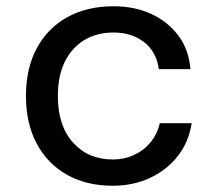

<svg xmlns="http://www.w3.org/2000/svg" viewBox="-20 -582 690 614"><path d="M341 12Q256 12 193.5 -23.5Q131 -59 97 -123.5Q63 -188 63 -275Q63 -364 98 -428.5Q133 -493 196 -527.5Q259 -562 343 -562Q410 -562 463.5 -537.5Q517 -513 550.5 -468Q584 -423 589 -361H488Q480 -417 440.5 -447.5Q401 -478 343 -478Q289 -478 249 -453.5Q209 -429 187 -384Q165 -339 165 -275Q165 -180 213.5 -126Q262 -72 341 -72Q377 -72 408 -86Q439 -100 461 -126.5Q483 -153 491 -188H593Q583 -126 547.5 -81.5Q512 -37 458.5 -12.5Q405 12 341 12Z"/></svg>

Font: Azeret Mono Thin
Style: Regular
Weight: 400
Version: Version 1.002